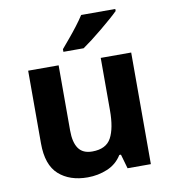

<svg xmlns="http://www.w3.org/2000/svg" viewBox="-86 -840 828 925"><g transform="rotate(-10 328.5 -378.0)"><path d="M579 -546V0H465L445 -70H437Q411 -28 365.5 -9Q320 10 269 10Q181 10 128 -37.5Q75 -85 75 -190V-546H224V-227Q224 -169 245 -139Q266 -109 312 -109Q380 -109 405 -155.5Q430 -202 430 -289V-546ZM540 -756Q526 -742 503 -722Q480 -702 453.5 -680Q427 -658 401.5 -638.5Q376 -619 357 -606H258V-619Q274 -638 295.5 -663.5Q317 -689 338 -716.5Q359 -744 373 -766H540Z"/></g></svg>

Font: Noto Sans Kayah Li
Style: Bold
Weight: 700
Designer: Monotype Design Team, Sérgio Martins
Foundry: Monotype Imaging Inc.
Version: Version 2.002; ttfautohint (v1.8.4.7-5d5b)